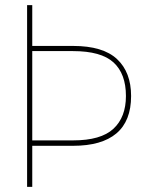

<svg xmlns="http://www.w3.org/2000/svg" viewBox="-20 -724 568 744"><path d="M488 -352Q488 -255 431 -207Q374 -159 263 -159H105V0H85V-704H105V-546H263Q379 -546 433.5 -495Q488 -444 488 -352ZM263 -180Q371 -180 419.5 -225Q468 -270 468 -352Q468 -438 420 -482Q372 -526 263 -526H105V-180Z"/></svg>

Font: Fz Poppins Thin
Style: Regular
Weight: 100
Designer: Ninad Kale (Devanagari), Jonny Pinhorn (Latin)
Foundry: Indian Type Foundry
Version: Vit hóa bi Vntype.Com & FontZin.Com